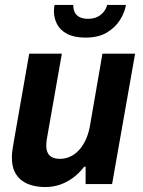

<svg xmlns="http://www.w3.org/2000/svg" viewBox="-20 -744 577 776"><path d="M163 12Q123 12 92.5 -0.5Q62 -13 45 -39.5Q28 -66 28 -108Q28 -123 30.5 -139Q33 -155 36 -173L98 -527H230L171 -192Q169 -182 168 -173Q167 -164 167 -156Q167 -137 173.5 -125Q180 -113 192.5 -107.5Q205 -102 222 -102Q243 -102 262.5 -110.5Q282 -119 298 -136Q314 -153 325.5 -177Q337 -201 343 -232L394 -527H526L433 0H326V-70H320Q301 -45 276.5 -26.5Q252 -8 223.5 2Q195 12 163 12ZM326 -592Q280 -592 251.5 -607Q223 -622 210.5 -646.5Q198 -671 198 -698Q198 -704 198.5 -710.5Q199 -717 201 -724H276Q276 -706 282.5 -693.5Q289 -681 302.5 -674.5Q316 -668 335 -668Q359 -668 375 -676.5Q391 -685 400.5 -698Q410 -711 413 -724H489Q484 -693 464.5 -662.5Q445 -632 411 -612Q377 -592 326 -592Z"/></svg>

Font: Archivo SemiCondensed
Style: Bold Italic
Weight: 700
Width: 4
Italic angle: -10°
Designer: Hector Gatti
Foundry: Omnibus-Type
Version: Version 2.001